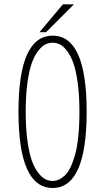

<svg xmlns="http://www.w3.org/2000/svg" viewBox="-20 -874 490 904"><path d="M166 -722.5 276 -853.5H328L197 -722.5ZM228 11Q67 11 67 -348Q67 -706 228 -706Q388 -706 388 -348Q388 11 228 11ZM228 -22Q242 -22 255.5 -27.8Q269 -33.5 283.8 -46.5Q298.5 -59.5 310.8 -84.2Q323 -109 333 -143.5Q343 -178 348.5 -230.5Q354 -283 354 -348Q354 -425 345.8 -484.5Q337.5 -544 324.8 -578.8Q312 -613.5 294.8 -635.5Q277.5 -657.5 261.2 -665.2Q245 -673 228 -673Q210.5 -673 194.2 -665.2Q178 -657.5 160.5 -635.5Q143 -613.5 130.2 -578.5Q117.5 -543.5 109.2 -484.2Q101 -425 101 -348Q101 -270.5 109.2 -211Q117.5 -151.5 130.2 -116.8Q143 -82 160.5 -59.8Q178 -37.5 194.2 -29.8Q210.5 -22 228 -22Z"/></svg>

Font: League Mono Condensed Thin
Style: Regular
Weight: 100
Width: 1
Designer: Tyler Finck
Foundry: The League of Moveable Type / Tyler Finck
Version: Version 2.210